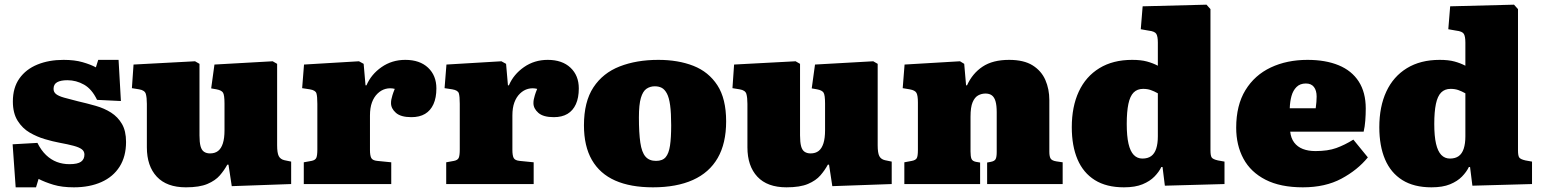

<svg xmlns="http://www.w3.org/2000/svg" viewBox="-20 -787 6594 821"><path d="M47 14 34 -170 140 -176Q156 -144 177 -124Q198 -104 223 -94.5Q248 -85 277 -85Q312 -85 326.5 -95.5Q341 -106 341 -126Q341 -140 330 -148.5Q319 -157 295 -163.5Q271 -170 233 -177Q206 -182 172 -192Q138 -202 107 -220Q76 -238 55.5 -270.5Q35 -303 35 -353Q35 -412 63 -451.5Q91 -491 140 -511Q189 -531 252 -531Q299 -531 333.5 -521Q368 -511 390 -499L400 -531H487L497 -355L395 -360Q373 -406 339.5 -425Q306 -444 268 -444Q240 -444 224.5 -435.5Q209 -427 209 -407Q209 -393 220 -384.5Q231 -376 254 -369.5Q277 -363 313 -354Q352 -345 389 -334.5Q426 -324 455 -305.5Q484 -287 501.5 -257Q519 -227 519 -180Q519 -118 491.5 -74.5Q464 -31 413.5 -8.5Q363 14 296 14Q245 14 208.5 3Q172 -8 145 -22L134 14Z M775 14Q693 14 650.5 -31.5Q608 -77 608 -157V-343Q608 -370 603.5 -385.5Q599 -401 575 -405L544 -410L551 -511L814 -525L833 -514V-208Q833 -179 837.5 -162Q842 -145 852.5 -138Q863 -131 878 -131Q899 -131 912.5 -141.5Q926 -152 933 -174Q940 -196 940 -230V-344Q940 -381 933.5 -391Q927 -401 906 -405L883 -409L897 -511L1146 -525L1165 -514V-166Q1165 -133 1172 -119.5Q1179 -106 1196 -102L1225 -96V0L971 9L957 -83H952Q939 -59 920 -37Q901 -15 867 -0.5Q833 14 775 14Z M1279 0V-93L1312 -99Q1328 -102 1332.5 -112Q1337 -122 1337 -148V-343Q1337 -375 1333 -388Q1329 -401 1305 -405L1272 -410L1280 -511L1515 -525L1535 -514L1543 -422H1547Q1567 -469 1611.5 -500Q1656 -531 1713 -531Q1775 -531 1810.5 -497.5Q1846 -464 1846 -409Q1846 -369 1833.5 -341.5Q1821 -314 1797.5 -300Q1774 -286 1739 -286Q1694 -286 1673 -304.5Q1652 -323 1652 -346Q1652 -355 1653.5 -362Q1655 -369 1658 -379.5Q1661 -390 1668 -407Q1648 -412 1629 -407Q1610 -402 1594.5 -387Q1579 -372 1570.5 -349Q1562 -326 1562 -293V-146Q1562 -122 1567.5 -111.5Q1573 -101 1593 -99L1653 -93V0Z M1888 0V-93L1921 -99Q1937 -102 1941.5 -112Q1946 -122 1946 -148V-343Q1946 -375 1942 -388Q1938 -401 1914 -405L1881 -410L1889 -511L2124 -525L2144 -514L2152 -422H2156Q2176 -469 2220.5 -500Q2265 -531 2322 -531Q2384 -531 2419.5 -497.5Q2455 -464 2455 -409Q2455 -369 2442.5 -341.5Q2430 -314 2406.5 -300Q2383 -286 2348 -286Q2303 -286 2282 -304.5Q2261 -323 2261 -346Q2261 -355 2262.5 -362Q2264 -369 2267 -379.5Q2270 -390 2277 -407Q2257 -412 2238 -407Q2219 -402 2203.5 -387Q2188 -372 2179.5 -349Q2171 -326 2171 -293V-146Q2171 -122 2176.5 -111.5Q2182 -101 2202 -99L2262 -93V0Z M2772 14Q2676 14 2610.5 -15Q2545 -44 2511 -103Q2477 -162 2477 -251Q2477 -352 2517.5 -413.5Q2558 -475 2630 -503Q2702 -531 2795 -531Q2880 -531 2945 -505.5Q3010 -480 3047.5 -422.5Q3085 -365 3085 -268Q3085 -174 3049 -111.5Q3013 -49 2943 -17.5Q2873 14 2772 14ZM2785 -99Q2813 -99 2826.5 -115Q2840 -131 2845 -164.5Q2850 -198 2850 -251Q2850 -304 2845.5 -337Q2841 -370 2831.5 -387.5Q2822 -405 2809.5 -411.5Q2797 -418 2780 -418Q2760 -418 2744.5 -407.5Q2729 -397 2720.5 -368.5Q2712 -340 2712 -285Q2712 -219 2718 -177.5Q2724 -136 2740 -117.5Q2756 -99 2785 -99Z M3343 14Q3261 14 3218.5 -31.5Q3176 -77 3176 -157V-343Q3176 -370 3171.5 -385.5Q3167 -401 3143 -405L3112 -410L3119 -511L3382 -525L3401 -514V-208Q3401 -179 3405.5 -162Q3410 -145 3420.5 -138Q3431 -131 3446 -131Q3467 -131 3480.5 -141.5Q3494 -152 3501 -174Q3508 -196 3508 -230V-344Q3508 -381 3501.5 -391Q3495 -401 3474 -405L3451 -409L3465 -511L3714 -525L3733 -514V-166Q3733 -133 3740 -119.5Q3747 -106 3764 -102L3793 -96V0L3539 9L3525 -83H3520Q3507 -59 3488 -37Q3469 -15 3435 -0.5Q3401 14 3343 14Z M3847 0V-93L3879 -99Q3895 -102 3900 -110.5Q3905 -119 3905 -146V-349Q3905 -378 3899 -389.5Q3893 -401 3870 -405L3840 -410L3848 -511L4085 -525L4103 -514L4111 -422H4115Q4138 -473 4181.5 -502Q4225 -531 4295 -531Q4358 -531 4395.5 -507.5Q4433 -484 4450 -445Q4467 -406 4467 -359V-138Q4467 -118 4472.5 -109Q4478 -100 4497 -97L4524 -93V0H4201V-92L4217 -95Q4233 -98 4237.5 -107Q4242 -116 4242 -137V-307Q4242 -336 4237 -353.5Q4232 -371 4221.5 -379Q4211 -387 4194 -387Q4177 -387 4162.5 -379Q4148 -371 4139 -350Q4130 -329 4130 -288V-139Q4130 -118 4134 -108Q4138 -98 4153 -95L4171 -92V0Z M4786 14Q4711 14 4661.5 -17Q4612 -48 4587.5 -105.5Q4563 -163 4563 -243Q4563 -331 4593 -395.5Q4623 -460 4681 -495.5Q4739 -531 4821 -531Q4859 -531 4884.5 -524Q4910 -517 4931 -506V-605Q4931 -631 4924.5 -642Q4918 -653 4892 -656L4858 -662L4866 -760L5139 -767L5156 -748V-144Q5156 -122 5161 -114Q5166 -106 5188 -101L5216 -96V0L4961 7L4951 -73H4946Q4936 -52 4916.5 -32Q4897 -12 4865.5 1Q4834 14 4786 14ZM4865 -109Q4888 -109 4902.5 -119.5Q4917 -130 4924 -151.5Q4931 -173 4931 -204V-388Q4915 -397 4900.5 -402Q4886 -407 4868 -407Q4843 -407 4827.5 -391.5Q4812 -376 4805 -342.5Q4798 -309 4798 -257Q4798 -205 4805.5 -172.5Q4813 -140 4828 -124.5Q4843 -109 4865 -109Z M5551 14Q5455 14 5391.5 -18.5Q5328 -51 5297 -108.5Q5266 -166 5266 -241Q5266 -337 5305.5 -401.5Q5345 -466 5414 -498.5Q5483 -531 5571 -531Q5648 -531 5704 -508Q5760 -485 5790 -438.5Q5820 -392 5820 -323Q5820 -297 5818 -271Q5816 -245 5811 -224H5497Q5500 -196 5514 -177.5Q5528 -159 5551 -150Q5574 -141 5605 -141Q5658 -141 5694 -154Q5730 -167 5767 -190L5829 -114Q5785 -60 5716 -23Q5647 14 5551 14ZM5495 -324H5606Q5608 -339 5609 -351Q5610 -363 5610 -374Q5610 -400 5598.5 -415Q5587 -430 5564 -430Q5539 -430 5524 -415Q5509 -400 5502.5 -376.5Q5496 -353 5495 -324Z M6101 14Q6026 14 5976.5 -17Q5927 -48 5902.5 -105.5Q5878 -163 5878 -243Q5878 -331 5908 -395.5Q5938 -460 5996 -495.5Q6054 -531 6136 -531Q6174 -531 6199.5 -524Q6225 -517 6246 -506V-605Q6246 -631 6239.5 -642Q6233 -653 6207 -656L6173 -662L6181 -760L6454 -767L6471 -748V-144Q6471 -122 6476 -114Q6481 -106 6503 -101L6531 -96V0L6276 7L6266 -73H6261Q6251 -52 6231.5 -32Q6212 -12 6180.5 1Q6149 14 6101 14ZM6180 -109Q6203 -109 6217.5 -119.5Q6232 -130 6239 -151.5Q6246 -173 6246 -204V-388Q6230 -397 6215.5 -402Q6201 -407 6183 -407Q6158 -407 6142.5 -391.5Q6127 -376 6120 -342.5Q6113 -309 6113 -257Q6113 -205 6120.5 -172.5Q6128 -140 6143 -124.5Q6158 -109 6180 -109Z"/></svg>

Font: Literata Black
Style: Regular
Weight: 900
Designer: Latin by Veronika Burian and Jose Scaglione. Greek by Irene Vlachou. Cyrillic by Vera Evstafieva.
Foundry: TypeTogether
Version: Version 3.103;gftools[0.9.29]